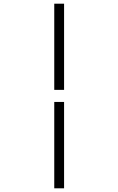

<svg xmlns="http://www.w3.org/2000/svg" viewBox="-20 -770 640 1040"><path d="M273.9 -283.2V-750H327.1V-283.2ZM273.9 250V-217.8H327.1V250Z"/></svg>

Font: Office Code Pro D Light
Style: Regular
Weight: 300
Designer: Nathan Rutzky & Paul D. Hunt
Foundry: Adobe Systems Incorporated
Version: Version 1.004;PS 001.004;hotconv 1.0.70;makeotf.lib2.5.58329